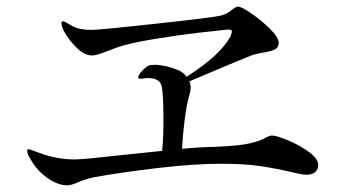

<svg xmlns="http://www.w3.org/2000/svg" viewBox="-20 -653 1040 578"><path d="M938 -157Q938 -144 929.5 -135.5Q921 -127 903 -127Q889 -127 853 -136Q805 -147 760.5 -153.5Q716 -160 643 -160Q564 -160 453.5 -147Q343 -134 261 -119Q241 -115 214 -104Q194 -95 183 -95Q154 -95 121.5 -118Q89 -141 69 -179Q62 -190 62 -199Q62 -204 65 -204Q68 -204 77.5 -200.5Q87 -197 95 -194Q149 -173 206 -173Q230 -173 345 -186Q472 -199 468 -199Q472 -234 472 -292Q472 -369 467 -392Q462 -418 426 -418Q420 -418 413.5 -417Q407 -416 403 -416Q396 -416 396 -420Q396 -426 406 -437.5Q416 -449 426 -455Q433 -458 446 -458Q460 -458 478.5 -454Q497 -450 511 -444Q531 -437 542 -422Q645 -488 674 -544Q678 -554 678 -559Q678 -562 675 -563Q672 -564 665 -564Q643 -562 578.5 -554.5Q514 -547 441.5 -535Q369 -523 335 -511L308 -501Q271 -486 258 -486Q234 -486 210 -510Q186 -534 172 -560Q165 -575 165 -584Q165 -586 166.5 -587.5Q168 -589 170 -589Q173 -589 181.5 -584Q190 -579 199 -574Q218 -563 256 -563Q279 -563 448.5 -581.5Q618 -600 645 -606Q664 -611 679 -624Q690 -633 697 -633Q707 -633 737.5 -612Q768 -591 793.5 -565.5Q819 -540 819 -524Q819 -510 808 -504.5Q797 -499 774 -495Q769 -494 756 -491.5Q743 -489 734 -485Q662 -456 550 -408Q554 -401 554 -389Q554 -381 551 -370Q542 -341 536 -293Q530 -245 528 -205Q579 -210 627 -211Q701 -214 732 -221.5Q763 -229 777 -237Q791 -245 799 -245Q812 -245 847 -230.5Q882 -216 910 -195.5Q938 -175 938 -157Z"/></svg>

Font: Shippori Mincho Medium
Style: Regular
Weight: 500
Designer: FONTDASU
Foundry: FONTDASU / Google Inc. / but / Adobe
Version: Version 3.110; ttfautohint (v1.8.3)